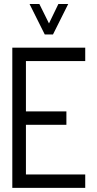

<svg xmlns="http://www.w3.org/2000/svg" viewBox="-20 -916 474 936"><path d="M124 -896.5H171.9L218.8 -801.8L264.6 -896.5H312.5L238.3 -748H198.2ZM40 0V-683.6H395.5V-618.2H106.4V-373H303.7V-307.6H106.4V-65.4H395.5V0Z"/></svg>

Font: Post No Bills Jaffna Medium
Style: Regular
Weight: 500
Designer: Kosala Senevirathne, Siva Puranthara, Lasantha Premarathna, Tharique Azeez
Foundry: Mooniak
Version: Version 1.220 ; ttfautohint (v1.6)